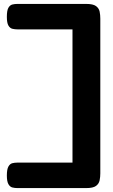

<svg xmlns="http://www.w3.org/2000/svg" viewBox="-20 -791 577 980"><path d="M69 169Q56 169 43.5 166Q31 163 23 149Q15 135 15 105Q15 73 23 59Q31 45 43 42Q55 39 69 39H350V-641H70Q56 -641 43.5 -644Q31 -647 23 -660.5Q15 -674 15 -705Q15 -738 23 -751.5Q31 -765 43 -768Q55 -771 69 -771H420Q455 -771 470 -760Q485 -749 488.5 -732Q492 -715 492 -696V94Q492 112 488.5 129.5Q485 147 470 158Q455 169 420 169Z"/></svg>

Font: Fredoka Expanded SemiBold
Style: Regular
Weight: 600
Width: 7
Designer: Ben Nathan
Foundry: Milena B. Brandão, Ben Nathan
Version: Version 2.001